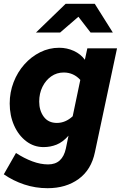

<svg xmlns="http://www.w3.org/2000/svg" viewBox="-20 -770 640 1009"><path d="M230 219Q166 219 107.5 199.5Q49 180 0 146L64 34Q107 62 150 78Q193 94 233 94Q271 94 294 73Q317 52 326 11L340 -57Q310 -23 277.5 -10Q245 3 209 3Q158 3 117.5 -28Q77 -59 54 -111Q31 -163 31 -226Q31 -285 51.5 -338Q72 -391 108 -431.5Q144 -472 191 -495.5Q238 -519 291 -519Q332 -519 368 -502.5Q404 -486 426 -456L439 -516H595L479 29Q460 122 393.5 170.5Q327 219 230 219ZM279 -124Q324 -124 362 -159L402 -350Q385 -369 363 -379Q341 -389 315 -389Q278 -389 249 -368.5Q220 -348 203 -313.5Q186 -279 186 -236Q186 -189 210 -156.5Q234 -124 279 -124ZM169 -599 325 -750H478L573 -599H456L392 -682L296 -599Z"/></svg>

Font: Red Hat Mono
Style: Italic
Weight: 300
Italic angle: -12°
Monospace: yes
Designer: Pentagram, MCKL
Foundry: Pentagram, MCKL
Version: Version 1.023